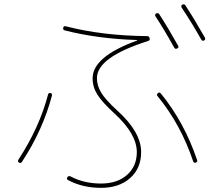

<svg xmlns="http://www.w3.org/2000/svg" viewBox="-20 -862 1040 912"><path d="M807.6 -635.7Q759.8 -721.7 718.8 -784.2Q713.9 -793 721.7 -797.9Q730.5 -802.7 736.3 -794.9Q782.2 -723.6 826.2 -644.5Q831.1 -636.7 821.8 -631.8Q812.5 -627 807.6 -635.7ZM935.5 -674.8Q897.5 -743.2 842.8 -826.2Q837.9 -835 845.7 -839.8Q854.5 -844.7 860.4 -836.9Q904.3 -769.5 953.1 -683.6Q958 -674.8 949.7 -669.9Q941.4 -665 935.5 -674.8ZM287.1 -717.8Q278.3 -719.7 280.3 -730.5Q282.2 -739.3 292 -737.3Q464.8 -692.4 679.7 -690.4Q688.5 -690.4 690.9 -680.2Q693.4 -669.9 682.6 -667Q439.5 -589.8 440.4 -490.2Q440.4 -456.1 460.4 -422.4Q480.5 -388.7 537.1 -336.9Q650.4 -234.4 650.4 -139.6Q650.4 -62.5 598.1 -16.1Q545.9 30.3 460 30.3Q372.1 30.3 302.7 -6.8Q294.9 -11.7 299.8 -19.5Q304.7 -28.3 314.5 -24.4Q377.9 9.8 460 9.8Q537.1 9.8 583.5 -31.2Q629.9 -72.3 629.9 -139.6Q629.9 -225.6 523.4 -323.2Q465.8 -376 442.9 -412.1Q419.9 -448.2 419.9 -490.2Q419.9 -592.8 629.9 -668.9Q631.8 -668.9 631.8 -670.9Q631.8 -671.9 629.9 -671.9Q443.4 -677.7 287.1 -717.8ZM910.2 -89.8Q901.4 -85.9 897.5 -95.7Q838.9 -270.5 728.5 -405.3Q721.7 -412.1 730.5 -419.9Q736.3 -425.8 744.1 -418Q855.5 -281.2 916 -102.5Q919.9 -93.8 910.2 -89.8ZM84 -92.8Q79.1 -85 70.3 -89.8Q62.5 -94.7 67.4 -103.5Q167 -255.9 208 -412.1Q210 -421.9 219.7 -419.9Q228.5 -418.9 226.6 -407.2Q182.6 -242.2 84 -92.8Z"/></svg>

Font: Rounded-L Mgen+ 2m thin
Style: Regular
Weight: 100
Designer: [Source Han Sans]
Ryoko NISHIZUKA  (kana & ideographs); Paul D. Hunt (Latin, Greek & Cyrillic); Wenlong ZHANG  (bopomofo
Version: Version 1.059.20150602